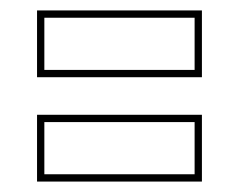

<svg xmlns="http://www.w3.org/2000/svg" viewBox="-20 -486 458 368"><path d="M51 -138V-266H367V-138ZM65 -152H353V-252H65ZM51 -338V-466H367V-338ZM65 -352H353V-452H65Z"/></svg>

Font: Tourney Thin Thin
Style: Regular
Weight: 250
Version: Version 1.015